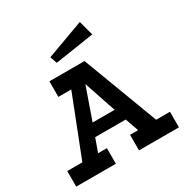

<svg xmlns="http://www.w3.org/2000/svg" viewBox="-180 -937 1040 1081"><g transform="rotate(-30 340.0 -396.5)"><path d="M6.2 0V-101.2H104.5L255.5 -487.8H171.8V-589H400.2L584.2 -101.2H674V0H414.5V-101.2H467L436.5 -187.8H237.8L206.8 -101.2H264V0ZM266.5 -266.5H409.5L339.5 -474.5ZM487.2 -792.8 512.8 -697.2 260 -658.5 244.2 -703.5Z"/></g></svg>

Font: Podkova VF Beta
Style: Regular
Weight: 400
Designer: Ilya Yudin
Foundry: Cyreal (www.cyreal.org)
Version: Version 2.100